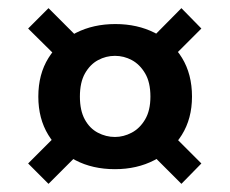

<svg xmlns="http://www.w3.org/2000/svg" viewBox="-20 -534 564 471"><path d="M262 -119Q207 -119 165 -141Q123 -163 98.5 -203Q74 -243 74 -297Q74 -352 99 -392Q124 -432 166.5 -453.5Q209 -475 263 -475Q317 -475 359.5 -453.5Q402 -432 426.5 -392Q451 -352 451 -297Q451 -243 426 -203Q401 -163 358.5 -141Q316 -119 262 -119ZM99 -83 49 -133 139 -223 196 -180ZM425 -83 337 -171 388 -219 474 -133ZM262 -198Q283 -198 303 -208.5Q323 -219 336 -241Q349 -263 349 -297Q349 -332 336 -354Q323 -376 303.5 -386.5Q284 -397 262 -397Q240 -397 220.5 -386.5Q201 -376 188.5 -354Q176 -332 176 -297Q176 -263 188 -241Q200 -219 220 -208.5Q240 -198 262 -198ZM137 -377 49 -464 99 -514 191 -422ZM380 -370 333 -421 425 -514 474 -464Z"/></svg>

Font: DM Sans 9pt 36pt SemiBold
Style: Regular
Weight: 600
Version: Version 4.004;gftools[0.9.30]